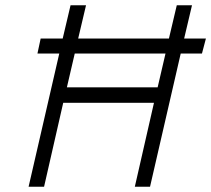

<svg xmlns="http://www.w3.org/2000/svg" viewBox="-20 -712 805 732"><path d="M265 -508H611L581 -379H235ZM206 -508 89 0H148L221 -320H567L494 0H552L669 -508H750L765 -565H682L712 -692H654L624 -565H278L308 -692H249L219 -565H135L123 -509V-508Z"/></svg>

Font: RazerF5 Light
Style: Italic
Weight: 300
Foundry: Razer Inc.
Version: Version 2